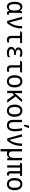

<svg xmlns="http://www.w3.org/2000/svg" viewBox="2911 -3739 1068 6930"><g transform="rotate(90 3445.0 -274.0)"><path d="M221 10C287 10 333 -24 360 -74H366C378 -14 410 10 459 10C480 10 501 5 509 0V-65C501 -62 489 -60 481 -60C455 -60 442 -79 442 -126V-342C442 -418 450 -493 464 -537H398C385 -517 375 -487 370 -461H365C335 -518 291 -547 228 -547C112 -547 45 -451 45 -266C45 -84 111 10 221 10ZM242 -61C161 -61 129 -127 129 -263C129 -406 163 -474 244 -474C326 -474 360 -403 360 -267V-258C360 -127 324 -61 242 -61Z M736 0H817C954 -163 1005 -327 1005 -537H922C922 -355 885 -210 792 -84H788C783 -116 765 -171 752 -221L670 -537H585Z M1421 11C1454 11 1494 4 1510 -4V-71C1491 -65 1463 -61 1441 -61C1386 -61 1357 -91 1357 -160V-466H1534V-537H1168L1112 -501V-466H1275V-146C1275 -36 1327 11 1421 11Z M1889 10C1954 10 1999 -2 2039 -24V-99C2001 -78 1955 -61 1895 -61C1815 -61 1755 -90 1755 -154C1755 -212 1805 -247 1911 -247H1963V-314H1921C1824 -314 1771 -344 1771 -398C1771 -448 1814 -476 1892 -476C1934 -476 1969 -468 2010 -446L2043 -511C1995 -535 1950 -547 1890 -547C1771 -547 1691 -493 1691 -406C1691 -346 1729 -304 1795 -286V-281C1721 -265 1670 -223 1670 -146C1670 -56 1740 10 1889 10Z M2481 11C2514 11 2554 4 2570 -4V-71C2551 -65 2523 -61 2501 -61C2446 -61 2417 -91 2417 -160V-466H2594V-537H2228L2172 -501V-466H2335V-146C2335 -36 2387 11 2481 11Z M2916 10C3049 10 3136 -88 3136 -267C3136 -449 3046 -547 2913 -547C2780 -547 2695 -449 2695 -270C2695 -88 2783 10 2916 10ZM2915 -62C2828 -62 2781 -135 2781 -269C2781 -403 2828 -475 2914 -475C3001 -475 3048 -403 3048 -268C3048 -135 3002 -62 2915 -62Z M3257 0H3341V-191L3406 -245L3584 0H3685L3464 -304L3672 -536H3568L3395 -339C3372 -314 3356 -293 3336 -265H3335C3339 -315 3341 -360 3341 -405V-536H3257Z M3976 10C4109 10 4196 -88 4196 -267C4196 -449 4106 -547 3973 -547C3840 -547 3755 -449 3755 -270C3755 -88 3843 10 3976 10ZM3975 -62C3888 -62 3841 -135 3841 -269C3841 -403 3888 -475 3974 -475C4061 -475 4108 -403 4108 -268C4108 -135 4062 -62 3975 -62Z M4483 -616V-606H4532C4558 -657 4586 -732 4600 -779V-788H4516C4511 -751 4493 -652 4483 -616ZM4502 9C4652 9 4719 -86 4719 -288C4719 -374 4710 -442 4689 -537H4606C4628 -445 4636 -362 4636 -283C4636 -130 4599 -63 4508 -63C4415 -63 4389 -129 4389 -229V-537H4306V-221C4306 -83 4350 9 4502 9Z M4976 0H5057C5194 -163 5245 -327 5245 -537H5162C5162 -355 5125 -210 5032 -84H5028C5023 -116 5005 -171 4992 -221L4910 -537H4825Z M5527 10C5594 10 5647 -15 5676 -72H5681L5694 0H5764V-536H5680V-258C5680 -133 5642 -62 5553 -62C5479 -62 5445 -98 5445 -191V-536H5361V240H5445V-6C5468 5 5496 10 5527 10Z M6257 8C6283 8 6307 3 6319 -4V-72C6308 -67 6294 -64 6281 -64C6255 -64 6241 -82 6241 -130V-465H6330V-536H5909L5853 -500V-465H5947V0H6029V-465H6157V-119C6157 -37 6190 8 6257 8Z M6626 10C6759 10 6846 -88 6846 -267C6846 -449 6756 -547 6623 -547C6490 -547 6405 -449 6405 -270C6405 -88 6493 10 6626 10ZM6625 -62C6538 -62 6491 -135 6491 -269C6491 -403 6538 -475 6624 -475C6711 -475 6758 -403 6758 -268C6758 -135 6712 -62 6625 -62Z"/></g></svg>

Font: Noto Sans Mono Condensed
Style: Regular
Weight: 400
Width: 3
Designer: Monotype Design Team
Foundry: Monotype Imaging Inc.
Version: Version 2.014